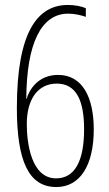

<svg xmlns="http://www.w3.org/2000/svg" viewBox="-20 -741 441 774"><path d="M48 -306C48 -93 95 13 207 13C303 13 358 -75 358 -219C358 -348 313 -439 214 -439C134 -439 98 -380 87 -342H86C87 -566 146 -686 255 -686C280 -686 307 -680 326 -673V-708C308 -716 280 -721 254 -721C132 -721 48 -614 48 -306ZM206 -22C106 -22 88 -164 88 -241C88 -340 132 -404 209 -404C290 -404 319 -331 319 -220C319 -89 280 -22 206 -22Z"/></svg>

Font: Noto Sans Lao UI ExtCond ExtLt
Style: Regular
Weight: 200
Width: 2
Designer: Monotype Design Team
Foundry: Monotype Imaging Inc.
Version: Version 2.000